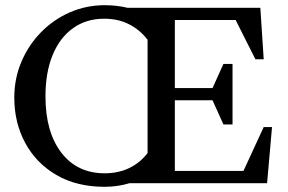

<svg xmlns="http://www.w3.org/2000/svg" viewBox="-20 -705 1107 739"><path d="M840 -226 798 -319H653V-47H917L995 -216H1027L1008 0H479Q433 14 383 14Q275 14 197 -31.5Q119 -77 77 -155Q35 -233 35 -329Q35 -403 62.5 -467.5Q90 -532 138 -581Q186 -630 249 -657.5Q312 -685 383 -685Q429 -685 471 -675H982L995 -477H963L887 -628H653V-366H798L840 -459H875V-226ZM155 -334Q155 -197 216 -117.5Q277 -38 383 -38Q435 -38 477 -58Q519 -78 548 -116V-552Q518 -591 476 -612Q434 -633 381 -633Q312 -633 261 -596.5Q210 -560 182.5 -493Q155 -426 155 -334Z"/></svg>

Font: Gulzar
Style: Regular
Weight: 400
Designer: Borna Izadpanah, Alice Savoie, Simon Cozens, Fiona Ross
Version: Version 1.000;[7b34f74]; ttfautohint (v1.8.4)